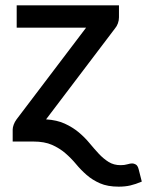

<svg xmlns="http://www.w3.org/2000/svg" viewBox="-20 -530 551 719"><path d="M511 150Q487.5 160 468 164.5Q448.5 169 424.5 169Q383 169 354.5 156.5Q326 144 304.5 125.2Q283 106.5 264.8 84.5Q246.5 62.5 224.8 43.8Q203 25 174.8 12.5Q146.5 0 104.5 0H27.5V-45Q27.5 -52.5 31.2 -63Q35 -73.5 42 -83L302.5 -426.5H42.5V-510H425.5V-465Q425.5 -453.5 421.5 -442.5Q417.5 -431.5 411 -424L152.5 -83Q193 -80.5 222.5 -67Q252 -53.5 274.8 -34.5Q297.5 -15.5 315.2 6Q333 27.5 350.2 46Q367.5 64.5 386.8 76.5Q406 88.5 431.5 88.5Q446.5 88.5 457.2 85.2Q468 82 475 82Q481.5 82 488.5 86Q495.5 90 499 103Z"/></svg>

Font: Lato 2
Style: Regular
Weight: 600
Designer: Lukasz Dziedzic with Adam Twardoch and Botio Nikoltchev
Foundry: tyPoland Lukasz Dziedzic
Version: Version 2.015; 2015-08-06; http://www.latofonts.com/